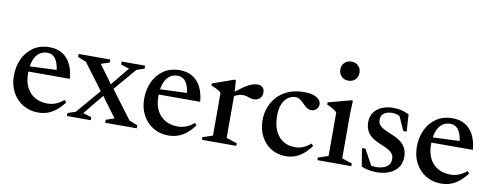

<svg xmlns="http://www.w3.org/2000/svg" viewBox="-61 -1017 3410 1330"><g transform="rotate(10 1644.0 -352.0)"><path d="M245.5 -448.5Q297.5 -448.5 334.8 -426Q372 -403.5 394 -360.8Q416 -318 421 -257H109.5L110.5 -293L367 -304L322.5 -281.5Q319.5 -321 309.2 -349.2Q299 -377.5 281.2 -392.8Q263.5 -408 236 -408Q204 -408 180 -390Q156 -372 142.5 -335.5Q129 -299 129 -243.5Q129 -186 150 -145.2Q171 -104.5 208.8 -83Q246.5 -61.5 297.5 -61.5Q318 -61.5 337.2 -66.5Q356.5 -71.5 375 -81.5Q393.5 -91.5 411 -107L424.5 -91Q398 -57 370.2 -34.2Q342.5 -11.5 311.2 -0.2Q280 11 244 11Q182.5 11 135.5 -17.8Q88.5 -46.5 61.8 -96.8Q35 -147 35 -212Q35 -276.5 59.8 -330.2Q84.5 -384 131.8 -416.2Q179 -448.5 245.5 -448.5Z M878 -44 937 -21V0H714.5V-21L773 -41L665.5 -186.5L655 -198.5L509.5 -393L450.5 -416.5V-437.5H673.5V-416.5L614 -396.5L712 -262.5L723.5 -250ZM689.5 -206 553.5 -39 613 -21V0H445.5V-21L500.5 -39.5L666 -233L687.5 -245L812 -398L753.5 -416.5V-437.5H918.5V-416.5L864 -398L710.5 -218Z M1162 -448.5Q1214 -448.5 1251.2 -426Q1288.5 -403.5 1310.5 -360.8Q1332.5 -318 1337.5 -257H1026L1027 -293L1283.5 -304L1239 -281.5Q1236 -321 1225.8 -349.2Q1215.5 -377.5 1197.8 -392.8Q1180 -408 1152.5 -408Q1120.5 -408 1096.5 -390Q1072.5 -372 1059 -335.5Q1045.5 -299 1045.5 -243.5Q1045.5 -186 1066.5 -145.2Q1087.5 -104.5 1125.2 -83Q1163 -61.5 1214 -61.5Q1234.5 -61.5 1253.8 -66.5Q1273 -71.5 1291.5 -81.5Q1310 -91.5 1327.5 -107L1341 -91Q1314.5 -57 1286.8 -34.2Q1259 -11.5 1227.8 -0.2Q1196.5 11 1160.5 11Q1099 11 1052 -17.8Q1005 -46.5 978.2 -96.8Q951.5 -147 951.5 -212Q951.5 -276.5 976.2 -330.2Q1001 -384 1048.2 -416.2Q1095.5 -448.5 1162 -448.5Z M1706.5 -444.5Q1733.5 -444.5 1745.8 -430.8Q1758 -417 1758 -395.5Q1758 -369 1741 -353.8Q1724 -338.5 1698 -338.5Q1684 -338.5 1672.5 -342.8Q1661 -347 1648.8 -350.8Q1636.5 -354.5 1621.5 -354.5Q1609.5 -354.5 1596.5 -351.2Q1583.5 -348 1571 -342Q1558.5 -336 1548 -327.5L1538 -347.5Q1568 -373.5 1592.5 -392Q1617 -410.5 1637.5 -422Q1658 -433.5 1675.2 -439Q1692.5 -444.5 1706.5 -444.5ZM1561.5 -353.5V-43L1636.5 -18.5V0H1395V-18.5L1465.5 -42V-342Q1459 -350 1449 -356.2Q1439 -362.5 1425.5 -369Q1412 -375.5 1394.5 -382V-396L1543.5 -449H1555Z M2033.5 -448.5Q2078 -448.5 2104.5 -438.8Q2131 -429 2143 -414.2Q2155 -399.5 2155 -384.5Q2155 -369 2148.2 -357.5Q2141.5 -346 2129.8 -339.8Q2118 -333.5 2103.5 -333.5Q2089.5 -333.5 2077.5 -340.8Q2065.5 -348 2054.8 -358.5Q2044 -369 2033 -379.5Q2022 -390 2009.8 -397Q1997.5 -404 1983.5 -404Q1957 -404 1933 -388.5Q1909 -373 1894 -340Q1879 -307 1879 -256Q1879 -193.5 1898.5 -150.2Q1918 -107 1953.8 -84.2Q1989.5 -61.5 2038 -61.5Q2068 -61.5 2095.2 -72.8Q2122.5 -84 2148 -106.5L2161 -91Q2134.5 -55.5 2107 -33Q2079.5 -10.5 2049.5 0.2Q2019.5 11 1986 11Q1926.5 11 1881.2 -17.2Q1836 -45.5 1810.5 -94.8Q1785 -144 1785 -207Q1785 -256.5 1801.8 -300.2Q1818.5 -344 1850.5 -377.2Q1882.5 -410.5 1928.5 -429.5Q1974.5 -448.5 2033.5 -448.5Z M2322 -579.5Q2292 -579.5 2273.2 -599Q2254.5 -618.5 2254.5 -647Q2254.5 -675 2273.2 -694.2Q2292 -713.5 2322 -713.5Q2352.5 -713.5 2371 -694.2Q2389.5 -675 2389.5 -647Q2389.5 -618.5 2371 -599Q2352.5 -579.5 2322 -579.5ZM2378 -449 2374.5 -359.5V-42L2446 -18.5V0H2207.5V-18.5L2278.5 -42V-348Q2272.5 -355 2261.5 -362.5Q2250.5 -370 2236.5 -377.5Q2222.5 -385 2207.5 -390.5V-406.5L2365.5 -449Z M2662 -448.5Q2694 -448.5 2719 -442.5Q2744 -436.5 2774 -422.5L2782 -302H2758L2703.5 -424.5L2740 -382.5Q2720.5 -398 2702.5 -405.2Q2684.5 -412.5 2663.5 -412.5Q2626 -412.5 2604.5 -396.8Q2583 -381 2583 -352Q2583 -330 2594.8 -315.2Q2606.5 -300.5 2629 -288.8Q2651.5 -277 2683.5 -264.5Q2708 -255 2728.5 -242.8Q2749 -230.5 2764 -214.5Q2779 -198.5 2787.5 -176.8Q2796 -155 2796 -126.5Q2796 -82 2773.8 -51.5Q2751.5 -21 2713.5 -5Q2675.5 11 2627 11Q2595 11 2568.5 6Q2542 1 2517.5 -10L2497 -136H2521.5L2592.5 -6L2533 -44Q2551 -35.5 2564.8 -31Q2578.5 -26.5 2590.8 -25Q2603 -23.5 2615 -23.5Q2660.5 -23.5 2688.2 -42Q2716 -60.5 2716 -98Q2716 -116.5 2707.8 -130Q2699.5 -143.5 2684.2 -153.5Q2669 -163.5 2649 -172.5Q2629 -181.5 2606 -191Q2575.5 -204 2553.5 -221.2Q2531.5 -238.5 2519.8 -263.2Q2508 -288 2508 -322Q2508 -362.5 2528.8 -390.5Q2549.5 -418.5 2584.5 -433.5Q2619.5 -448.5 2662 -448.5Z M3080 -448.5Q3132 -448.5 3169.2 -426Q3206.5 -403.5 3228.5 -360.8Q3250.5 -318 3255.5 -257H2944L2945 -293L3201.5 -304L3157 -281.5Q3154 -321 3143.8 -349.2Q3133.5 -377.5 3115.8 -392.8Q3098 -408 3070.5 -408Q3038.5 -408 3014.5 -390Q2990.5 -372 2977 -335.5Q2963.5 -299 2963.5 -243.5Q2963.5 -186 2984.5 -145.2Q3005.5 -104.5 3043.2 -83Q3081 -61.5 3132 -61.5Q3152.5 -61.5 3171.8 -66.5Q3191 -71.5 3209.5 -81.5Q3228 -91.5 3245.5 -107L3259 -91Q3232.5 -57 3204.8 -34.2Q3177 -11.5 3145.8 -0.2Q3114.5 11 3078.5 11Q3017 11 2970 -17.8Q2923 -46.5 2896.2 -96.8Q2869.5 -147 2869.5 -212Q2869.5 -276.5 2894.2 -330.2Q2919 -384 2966.2 -416.2Q3013.5 -448.5 3080 -448.5Z"/></g></svg>

Font: Newsreader 24pt Medium
Style: Regular
Weight: 500
Designer: Hugues Gentile
Foundry: Production Type
Version: Version 1.003